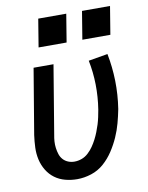

<svg xmlns="http://www.w3.org/2000/svg" viewBox="-84 -795 668 864"><g transform="rotate(-10 250.0 -363.0)"><path d="M199 8Q171 8 144.5 1Q118 -6 97 -21.5Q76 -37 62 -60Q48 -83 42 -109.5Q36 -136 37 -164Q38 -192 42 -221L92 -520H183L131 -207Q128 -192 127 -177Q126 -162 128 -147Q130 -132 134.5 -118Q139 -104 148.5 -93.5Q158 -83 171.5 -77.5Q185 -72 200 -72Q217 -72 233.5 -78Q250 -84 263.5 -96.5Q277 -109 287 -123.5Q297 -138 305 -153.5Q313 -169 319.5 -185.5Q326 -202 331 -218Q336 -234 339.5 -250.5Q343 -267 346 -284Q355 -341 354 -397.5Q353 -454 342 -508L430 -523Q442 -462 443.5 -399Q445 -336 435 -271Q429 -240 420.5 -208.5Q412 -177 398.5 -146.5Q385 -116 366 -87Q347 -58 321.5 -35.5Q296 -13 263.5 -2.5Q231 8 199 8ZM330 -606 351 -734H479L458 -606ZM130 -606 151 -734H279L258 -606Z"/></g></svg>

Font: Iosevka SS04 Medium
Style: Italic
Weight: 500
Italic angle: -9°
Monospace: yes
Designer: Belleve Invis
Foundry: Belleve Invis
Version: Version 19.0.0; ttfautohint (v1.8.4)